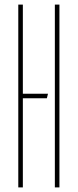

<svg xmlns="http://www.w3.org/2000/svg" viewBox="-20 -820 340 840"><path d="M60 0V-800H80V0ZM71 -390V-410H190L185 -390ZM220 0V-800H240V0Z"/></svg>

Font: Big Shoulders Stencil Display SC Thin
Style: Regular
Weight: 100
Designer: Patric King
Foundry: XO Type Co
Version: Version 2.001